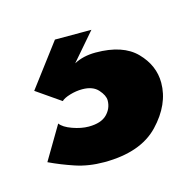

<svg xmlns="http://www.w3.org/2000/svg" viewBox="-48 -48 301 300"><g transform="rotate(-15 103.0 102.5)"><path d="M88 205Q63 205 42 198Q21 191 2 182L34 128Q39 135 53 140Q67 145 79 145Q99 145 108.5 135.5Q118 126 118 113Q118 105 109.5 95.5Q101 86 84 86Q74 86 64 89Q54 92 50 96L11 69L63 0H122L84 44Q99 36 119 36Q163 36 184.5 58Q206 80 206 108Q206 143 176.5 174Q147 205 88 205Z"/></g></svg>

Font: Smooch Sans Thin Black
Style: Regular
Weight: 900
Version: Version 1.010